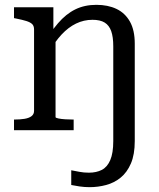

<svg xmlns="http://www.w3.org/2000/svg" viewBox="-20 -539 660 795"><path d="M38 0V-44H40Q63 -44 81.5 -47Q100 -50 110.5 -58Q121 -66 121 -80V-417Q121 -432 113 -439.5Q105 -447 89 -452Q73 -457 48 -462L38 -464V-509H201V-403L210 -392V-54Q210 -51 222 -48.5Q234 -46 251 -45Q268 -44 282 -44H285V0ZM449 45V-347Q449 -386 440.5 -410Q432 -434 413.5 -445.5Q395 -457 363 -457Q327 -457 295 -441.5Q263 -426 235 -396Q207 -366 182 -321L153 -346Q187 -404 220 -442.5Q253 -481 291.5 -500Q330 -519 379 -519Q427 -519 462.5 -502Q498 -485 518 -449.5Q538 -414 538 -358V45Q538 101 522 138Q506 175 479.5 196.5Q453 218 419.5 227Q386 236 351 236Q330 236 309.5 233Q289 230 275 227V166Q291 169 309 172.5Q327 176 348 176Q379 176 401.5 164.5Q424 153 436.5 124Q449 95 449 45Z"/></svg>

Font: Roboto Serif 28pt
Style: Regular
Weight: 400
Designer: Greg Gazdowicz
Foundry: Commercial Type
Version: Version 1.008